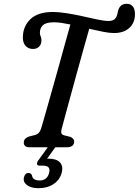

<svg xmlns="http://www.w3.org/2000/svg" viewBox="-20 -773 729 1008"><path d="M303 -93.5Q299.5 -78.5 303.2 -71.8Q307 -65 317 -62.5L349 -54.5Q370.5 -45.5 369.5 -28Q368.5 -14 358.5 -7Q348.5 0 333 0H133.5Q118 0 111.2 -7.2Q104.5 -14.5 105 -25.5Q105.5 -37.5 112.8 -44.8Q120 -52 133 -56.5L161 -63.5Q175.5 -67 184 -76.2Q192.5 -85.5 198.5 -107Q205.5 -129.5 219.2 -178.8Q233 -228 251 -291.2Q269 -354.5 287.5 -421.2Q306 -488 322.2 -546.8Q338.5 -605.5 349.5 -644.5Q325 -649.5 302.8 -652.8Q280.5 -656 264 -656Q222.5 -656 206 -641.2Q189.5 -626.5 189.5 -601Q189 -591.5 193.5 -582Q198 -572.5 197.5 -559.5Q197.5 -541.5 185.8 -528.8Q174 -516 153 -516Q129 -516 114.2 -532.2Q99.5 -548.5 100 -578.5Q101 -635.5 140.2 -672.8Q179.5 -710 255.5 -710Q292 -710 334.2 -703Q376.5 -696 417.5 -686.8Q458.5 -677.5 493.2 -670.2Q528 -663 549.5 -663Q568 -663 578 -669.5Q588 -676 592.5 -688Q596 -696.5 596.8 -702.5Q597.5 -708.5 599 -713.5Q603 -731 613.8 -742Q624.5 -753 646.5 -753Q665.5 -753 677.2 -739.2Q689 -725.5 688.5 -697Q688 -653 658.8 -626.2Q629.5 -599.5 578 -599.5Q555 -599.5 520.8 -606.2Q486.5 -613 448.5 -622Q436.5 -580.5 419.8 -520.5Q403 -460.5 384.8 -394.5Q366.5 -328.5 349.8 -266.8Q333 -205 320.5 -158.8Q308 -112.5 303 -93.5ZM237 -8.5H276.5L227 60.5Q231 60 235 60Q276 60 294.5 79.5Q313 99 304 134Q294 171 261.5 193Q229 215 182.5 215Q142.5 215 121 198.2Q99.5 181.5 106 157.5Q111.5 135 130 135Q142.5 135 148 148Q150 162.5 161 168.5Q172 174.5 187.5 174.5Q227.5 174.5 238 134.5Q248 96.5 205.5 96.5H188Q175.5 96.5 174.2 88.2Q173 80 181.5 68.5Z"/></svg>

Font: Fraunces 72pt S100
Style: Italic
Weight: 400
Italic angle: -16°
Version: Version 1.000; ttfautohint (v1.8.3)